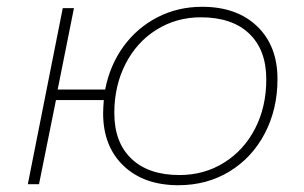

<svg xmlns="http://www.w3.org/2000/svg" viewBox="-20 -543 897 566"><path d="M798 -310Q798 -221 760.5 -149.5Q723 -78 656.5 -37.5Q590 3 506 3Q404 3 344 -54.5Q284 -112 284 -209Q284 -222 286 -248H145L95 0H62L165 -519H198L150 -279H290Q304 -351 344 -406Q384 -461 444 -492Q504 -523 576 -523Q678 -523 738 -465.5Q798 -408 798 -310ZM765 -309Q765 -396 714.5 -444Q664 -492 572 -492Q500 -492 441.5 -455.5Q383 -419 350 -354.5Q317 -290 317 -210Q317 -123 367.5 -75Q418 -27 509 -27Q582 -27 640.5 -63.5Q699 -100 732 -164Q765 -228 765 -309Z"/></svg>

Font: Montserrat Alternates ExLight
Style: Italic
Weight: 275
Italic angle: -11.3°
Designer: Julieta Ulanovsky
Foundry: Julieta Ulanovsky
Version: Version 7.200